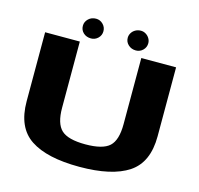

<svg xmlns="http://www.w3.org/2000/svg" viewBox="-116 -947 1117 1077"><g transform="rotate(15 442.0 -408.5)"><path d="M435 4.5Q246.5 4.5 150.8 -59Q55 -122.5 55 -274.5V-675H256.5V-290.5Q256.5 -199 295.2 -162.5Q334 -126 435 -126Q536 -126 574.8 -162Q613.5 -198 613.5 -290.5V-675H815.5V-274.5Q815.5 -122.5 719.5 -59Q623.5 4.5 435 4.5ZM250 -765Q250 -788.5 267.8 -805.5Q285.5 -822.5 312 -822.5Q335.5 -822.5 352.5 -805.5Q369.5 -788.5 369.5 -765Q369.5 -741 352.5 -724.5Q335.5 -708 312 -708Q285 -708 267.5 -724.2Q250 -740.5 250 -765ZM510.5 -765Q510.5 -780.5 518.8 -793.8Q527 -807 541.2 -814.8Q555.5 -822.5 572.5 -822.5Q587.5 -822.5 600.8 -814.5Q614 -806.5 622 -793.2Q630 -780 630 -765Q630 -741 613 -724.5Q596 -708 572.5 -708Q546.5 -708 528.5 -724.5Q510.5 -741 510.5 -765Z"/></g></svg>

Font: Anybody Wide
Style: Bold
Weight: 700
Width: 7
Designer: Tyler Finck
Foundry: Etcetera Type Company
Version: Version 1.000; ttfautohint (v1.8)